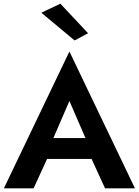

<svg xmlns="http://www.w3.org/2000/svg" viewBox="-20 -1020 751 1040"><path d="M204 -951 307 -1000 457 -840 384 -801ZM549 0 476 -159H235L162 0H1L356 -741L711 0ZM356 -473 269 -272H443Z"/></svg>

Font: Jost* Semi
Style: Regular
Weight: 600
Version: Version 3.7